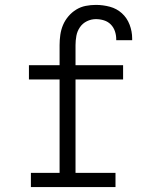

<svg xmlns="http://www.w3.org/2000/svg" viewBox="-20 -763 640 783"><path d="M106 0V-58H223V-439H98V-497H223V-579Q223 -600 226 -621Q229 -642 237 -661Q245 -680 259 -696.5Q273 -713 291 -724Q309 -735 329.5 -739Q350 -743 371 -743Q400 -743 428 -735.5Q456 -728 477 -709Q498 -690 508.5 -662.5Q519 -635 519 -606Q519 -604 519 -602.5Q519 -601 519 -599H454Q454 -600 454 -601Q454 -602 454 -603Q454 -620 448.5 -636Q443 -652 431.5 -663.5Q420 -675 404 -680Q388 -685 371 -685Q352 -685 334.5 -676.5Q317 -668 306 -652Q295 -636 291.5 -617Q288 -598 288 -579V-497H482V-439H288V-58H451V0Z"/></svg>

Font: Iosevka Slab Light Extended
Style: Regular
Weight: 300
Width: 7
Monospace: yes
Designer: Belleve Invis
Foundry: Belleve Invis
Version: Version 11.1.0; ttfautohint (v1.8.3)